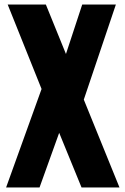

<svg xmlns="http://www.w3.org/2000/svg" viewBox="-20 -830 555 850"><path d="M7 0 164 -436 14 -810H183L272 -591L344 -810H493L351 -389L509 0H341L242 -242L155 0Z"/></svg>

Font: Oswald
Style: Bold
Weight: 700
Designer: Vernon Adams
Foundry: Vernon Adams
Version: Version 4.103;gftools[0.9.33.dev8+g029e19f]